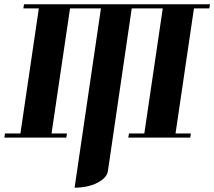

<svg xmlns="http://www.w3.org/2000/svg" viewBox="-20 -635 989 886"><path d="M0 0 2.9 -19H74.2L159.2 -596.2H87.9L90.8 -615.2H949.2L945.8 -596.2H875L790 -19H860.8L857.9 0H571.8L575.2 -19H646L731 -596.2H587.9L478 153.8Q473.6 186 428.2 209Q384.8 231 324.2 231L445.8 -596.2H303.2L217.8 -19H289.1L286.1 0Z"/></svg>

Font: Hjet
Style: Italic
Weight: 400
Designer: T. Christopher White
Version: Version 1.2